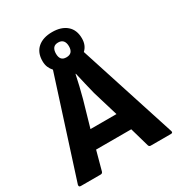

<svg xmlns="http://www.w3.org/2000/svg" viewBox="-190 -917 958 1036"><g transform="rotate(-30 289.5 -398.5)"><path d="M580 -14Q585 0 571 0H445Q435 0 432 -10L398 -129H179L147 -11Q144 0 133 0H9Q-4 0 -1 -14L193 -619Q181 -632 174 -648.5Q167 -665 167 -687Q167 -740 200 -768.5Q233 -797 290 -797Q347 -797 380 -768.5Q413 -740 413 -687Q413 -665 406 -648Q399 -631 385 -618ZM250 -685Q250 -663 259.5 -651.5Q269 -640 290 -640Q311 -640 321 -651.5Q331 -663 331 -685Q331 -707 321 -719.5Q311 -732 290 -732Q269 -732 259.5 -719.5Q250 -707 250 -685ZM208 -240H370L322 -399Q313 -434 305 -469Q297 -504 289 -538H287Q280 -504 271.5 -469Q263 -434 254 -400Z"/></g></svg>

Font: Sofia Sans Semi Condensed ExtraBold
Style: Regular
Weight: 800
Designer: Botio Nikoltchev, Ani Petrova
Foundry: lettersoup
Version: Version 4.100